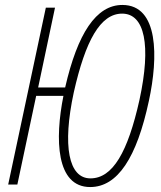

<svg xmlns="http://www.w3.org/2000/svg" viewBox="-20 -745 651 775"><path d="M13 0H50L126 -358H236C201 -183 206 10 344 10C455 10 532 -109 581 -338C619 -514 621 -725 474 -725C368 -725 293 -610 243 -392H134L202 -714H165ZM345 -25C257 -25 231 -155 278 -373C325 -581 385 -690 473 -690C564 -690 591 -563 543 -342C496 -131 435 -25 345 -25Z"/></svg>

Font: Noto Sans ExtraCondensed ExtraLight
Style: Italic
Weight: 200
Width: 2
Italic angle: -12°
Designer: Monotype Design Team
Foundry: Monotype Imaging Inc.
Version: Version 2.013